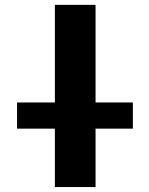

<svg xmlns="http://www.w3.org/2000/svg" viewBox="-20 -752 599 774"><path d="M48.8 -233.4V-338.9H201.2V-732.4H365.2V-338.9H515.6V-233.4H365.2V2H201.2V-233.4Z"/></svg>

Font: Gen Shin Gothic Bold
Style: Bold
Weight: 700
Designer: [Source Han Sans]
Ryoko NISHIZUKA  (kana & ideographs); Paul D. Hunt (Latin, Greek & Cyrillic); Wenlong ZHANG  (bopomofo
Version: Version 1.002.20150607